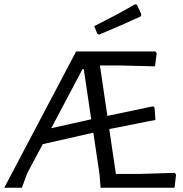

<svg xmlns="http://www.w3.org/2000/svg" viewBox="-36 -883 863 903"><path d="M599 -863 608 -861 629 -815 626 -806Q565 -777 430 -720L422 -724L407 -760Q538 -826 599 -863ZM684 -383 691 -377 695 -319 478 -276 509 -65H622L786 -70L792 -62L785 0H437L432 -64L403 -259L165 -205L92 -68L67 0H-16L322 -641H695L701 -633L693 -571L531 -575H434L469 -338ZM352 -558 205 -280 393 -322 358 -558Z"/></svg>

Font: Alegreya Sans SC
Style: Regular
Weight: 400
Designer: Juan Pablo del Peral
Foundry: Huerta Tipografica
Version: Version 2.007